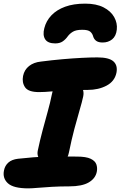

<svg xmlns="http://www.w3.org/2000/svg" viewBox="-29 -1026 664 1057"><path d="M186 -519Q127 -519 109 -545.5Q91 -572 98 -608Q105 -642 131 -662.5Q157 -683 196 -687Q258 -695 315 -700Q372 -705 421 -707.5Q470 -710 507 -710Q571 -710 595.5 -688Q620 -666 612 -625Q602 -578 557.5 -554.5Q513 -531 454 -531Q410 -531 374.5 -530Q339 -529 310.5 -527Q282 -525 259.5 -523Q237 -521 219 -520Q201 -519 186 -519ZM273 -120Q224 -120 198 -141Q172 -162 179 -197Q191 -254 205.5 -308.5Q220 -363 234 -413Q248 -463 256 -504Q264 -545 282.5 -565Q301 -585 339 -585Q383 -585 410 -559Q437 -533 429 -495Q423 -466 409.5 -420.5Q396 -375 380.5 -316.5Q365 -258 351 -189Q338 -120 273 -120ZM127 11Q45 11 14.5 -17Q-16 -45 -7 -88Q-2 -114 17 -131Q36 -148 70 -152Q119 -157 154 -160Q189 -163 216.5 -164Q244 -165 269.5 -165Q295 -165 324.5 -164.5Q354 -164 394 -164Q445 -164 470 -152Q495 -140 501.5 -121Q508 -102 504 -81Q497 -44 460 -22Q423 0 352 0Q301 0 257 2.5Q213 5 179.5 8Q146 11 127 11ZM440 -1006Q501 -1006 541 -985.5Q581 -965 599.5 -932Q618 -899 614 -863Q610 -827 588.5 -809.5Q567 -792 536 -792Q514 -792 501.5 -800.5Q489 -809 484 -825Q480 -841 468 -851.5Q456 -862 424 -862Q390 -862 372.5 -851.5Q355 -841 344 -826Q332 -809 316 -798Q300 -787 275 -787Q234 -787 219.5 -810Q205 -833 215 -871Q225 -911 254 -941.5Q283 -972 329.5 -989Q376 -1006 440 -1006Z"/></svg>

Font: Shantell Sans ExtraBold
Style: Italic
Weight: 800
Italic angle: -11°
Designer: Stephen Nixon, Anya Danilova, Shantell Martin
Foundry: Arrow Type
Version: Version 1.011;[c5ecc13dd]